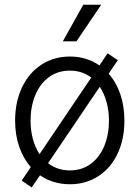

<svg xmlns="http://www.w3.org/2000/svg" viewBox="-20 -781 600 825"><path d="M73.2 -4.9 112.3 -63Q80.1 -99.6 62.5 -150.6Q44.9 -201.7 44.9 -262.7Q44.9 -343.3 74.7 -405.8Q104.5 -468.3 158.2 -503.2Q211.9 -538.1 280.3 -538.1Q351.6 -538.1 407.2 -500L442.4 -551.8L486.3 -522.5L446.8 -464.4Q479.5 -427.7 497.1 -376Q514.6 -324.2 514.6 -262.7Q514.6 -182.6 485.1 -120.4Q455.6 -58.1 402.1 -23.7Q348.6 10.7 280.3 10.7Q208 10.7 151.9 -27.8L116.2 24.4ZM448.2 -262.7Q448.2 -304.2 438 -341.8Q427.7 -379.4 408.7 -408.2L186.5 -79.6Q226.6 -48.8 280.3 -48.8Q332.5 -48.8 370.6 -77.4Q408.7 -106 428.5 -154.8Q448.2 -203.6 448.2 -262.7ZM149.9 -118.7 372.1 -447.8Q333 -477.5 280.3 -477.5Q227.5 -477.5 189.2 -448.7Q150.9 -419.9 131.1 -370.8Q111.3 -321.8 111.3 -262.7Q111.3 -221.2 121.1 -184.3Q130.9 -147.5 149.9 -118.7ZM337.9 -760.7H415L308.6 -603.5H250Z"/></svg>

Font: Pretendard JP Light
Style: Regular
Weight: 300
Designer: Base glyphs from Inter by Rasmus Andersson; Hangeul glyphs from Noto Sans CJK(Source Han Sans) by Jang Soo-young and Kan
Foundry: Kil Hyung-jin
Version: Version 1.309